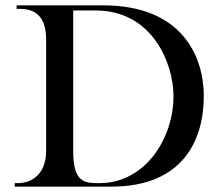

<svg xmlns="http://www.w3.org/2000/svg" viewBox="-20 -696 824 716"><path d="M350 -13C523 -13 627 -181 627 -338C627 -457 550 -657 336 -657H253V-133C253 -16 294 -13 350 -13ZM395 0H35V-13H46C103 -13 152 -51 152 -133V-549C152 -638 108 -663 54 -663H42V-676H365C660 -676 740 -484 740 -338C740 -173 662 0 395 0Z"/></svg>

Font: Open Baskerville 0.0.53
Style: Normal
Weight: 400
Designer: Isaac Moore, James Puckett, Rob Mientjes
Foundry: The Open Baskerville Project
Version: 0.0.53 (g939f078)